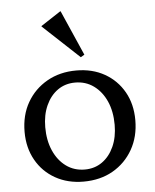

<svg xmlns="http://www.w3.org/2000/svg" viewBox="-54 -811 701 869"><g transform="rotate(-5 296.0 -376.5)"><path d="M291 12Q219 12 163 -19.5Q107 -51 75.5 -107Q44 -163 44 -235Q44 -311 77 -368.5Q110 -426 168 -459Q226 -492 301 -492Q374 -492 429.5 -460.5Q485 -429 516.5 -373.5Q548 -318 548 -245Q548 -170 515 -112Q482 -54 424.5 -21Q367 12 291 12ZM301 -42Q346 -42 380 -66Q414 -90 433.5 -133Q453 -176 453 -232Q453 -293 432.5 -339Q412 -385 375.5 -411.5Q339 -438 291 -438Q246 -438 212 -414Q178 -390 158.5 -347Q139 -304 139 -248Q139 -188 159.5 -141.5Q180 -95 216.5 -68.5Q253 -42 301 -42ZM327 -550 162 -704V-706L252 -765H254L344 -560Z"/></g></svg>

Font: Platypi Light
Style: Regular
Weight: 300
Designer: David Sargent
Foundry: Bolt Cutter Type
Version: Version 1.200